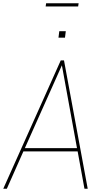

<svg xmlns="http://www.w3.org/2000/svg" viewBox="-34 -1162 644 1182"><path d="M0 0ZM506 0H486L444 -230H110L8 0H-14L340 -790H360ZM440 -250 347 -760 119 -250ZM371 -930ZM366 -930H326L331 -970H371ZM450 -1122ZM447 -1122H247L250 -1142H450Z"/></svg>

Font: Tanohe Sans Thin
Style: Italic
Weight: 100
Designer: Village Type and Design LLC & Cristiano Sobral
Foundry: Cooper Hewitt Smithsonian Design Museum
Version: Version 1.00;September 29, 2021;FontCreator 13.0.0.2655 64-b